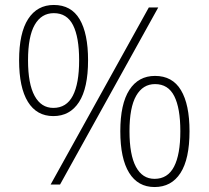

<svg xmlns="http://www.w3.org/2000/svg" viewBox="-20 -744 841 774"><path d="M197 -724Q267 -724 301 -666.5Q335 -609 335 -501Q335 -389 298.5 -332.5Q262 -276 195 -276Q128 -276 92.5 -333.5Q57 -391 57 -501Q57 -611 93.5 -667.5Q130 -724 197 -724ZM197 -691Q147 -691 120 -644Q93 -597 93 -501Q93 -406 119.5 -357.5Q146 -309 195 -309Q248 -309 273.5 -358Q299 -407 299 -501Q299 -594 274.5 -642.5Q250 -691 197 -691ZM618 -714 222 0H184L580 -714ZM605 -438Q675 -438 709.5 -380.5Q744 -323 744 -215Q744 -103 707.5 -46.5Q671 10 603 10Q536 10 500.5 -47.5Q465 -105 465 -215Q465 -325 501.5 -381.5Q538 -438 605 -438ZM605 -405Q556 -405 529 -358Q502 -311 502 -215Q502 -120 528 -71.5Q554 -23 603 -23Q656 -23 681.5 -72Q707 -121 707 -215Q707 -308 682.5 -356.5Q658 -405 605 -405Z"/></svg>

Font: Noto Sans Hebrew ExtraLight
Style: Regular
Weight: 250
Designer: Monotype Design Team
Foundry: Monotype Imaging Inc.
Version: Version 2.003